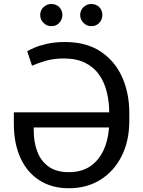

<svg xmlns="http://www.w3.org/2000/svg" viewBox="-20 -952 729 981"><path d="M311.5 -737.3Q420.9 -737.3 493.9 -689Q566.9 -640.6 603.8 -558.6Q640.6 -476.6 640.6 -375V-334Q640.6 -232.4 601.8 -155Q563 -77.6 493.7 -33.9Q424.3 9.8 332 9.8Q245.1 9.8 182.1 -30.3Q119.1 -70.3 85.2 -143.6Q51.3 -216.8 50.8 -316.4V-377.9H578.1V-300.8H152.3V-285.2Q152.3 -225.6 170.7 -177.2Q189 -128.9 228.5 -100.6Q268.1 -72.3 331.1 -72.3Q402.3 -72.3 448.2 -107.4Q494.1 -142.6 516.4 -202.1Q538.6 -261.7 538.1 -334V-375Q538.1 -430.2 526.1 -480.2Q514.2 -530.3 487.1 -569.3Q460 -608.4 415.3 -630.9Q370.6 -653.3 305.7 -653.3Q254.4 -653.3 212.4 -640.9Q170.4 -628.4 143.6 -616.2L119.1 -690.4Q129.4 -696.8 155.3 -708Q181.2 -719.2 220.7 -728.3Q260.3 -737.3 311.5 -737.3ZM242.2 -818.4Q219.7 -817.9 202.4 -835.2Q185.1 -852.5 185.5 -875Q185.1 -899.4 202.4 -915.5Q219.7 -931.6 242.2 -931.6Q266.6 -931.6 282.7 -915.5Q298.8 -899.4 298.8 -875Q298.8 -852.5 282.7 -835.2Q266.6 -817.9 242.2 -818.4ZM446.3 -818.4Q423.8 -817.9 406.7 -835.2Q389.6 -852.5 389.6 -875Q389.6 -899.4 406.7 -915.5Q423.8 -931.6 446.3 -931.6Q470.7 -931.6 487.1 -915.5Q503.4 -899.4 502.9 -875Q503.4 -852.5 487.1 -835.2Q470.7 -817.9 446.3 -818.4Z"/></svg>

Font: Inter
Style: Regular
Weight: 400
Designer: Rasmus Andersson
Foundry: rsms
Version: Version 4.000;git-8c9346024